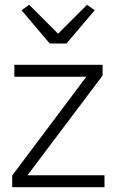

<svg xmlns="http://www.w3.org/2000/svg" viewBox="-20 -783 486 803"><path d="M258 -601H188L70 -740L102 -763L223 -642L344 -763L376 -740ZM417 0H31V-49L341 -462H40V-512H409V-467L95 -50H417Z"/></svg>

Font: IBM Plex Sans Light
Style: Regular
Weight: 300
Designer: Mike Abbink, Paul van der Laan, Pieter van Rosmalen
Foundry: Bold Monday
Version: Version 3.0